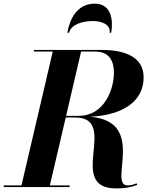

<svg xmlns="http://www.w3.org/2000/svg" viewBox="-58 -1023 844 1050"><path d="M541.5 -844H550.5C560.5 -905 555.5 -1003 460.5 -1003C355.5 -1003 320.5 -905 310.5 -844H319.5C332.5 -893 400 -908 450.5 -908C501 -908 548 -887 541.5 -844ZM-37.5 -9V0H322.5V-9H214.5L301.5 -380.5H352.5C598.5 -380.5 299.5 7.5 577.5 7.5C623.5 7.5 656.5 2 692.5 -12L689.5 -20.5C673 -14 657 -9 640 -9C530.5 -9 749.5 -360 434 -384.5C614 -393 727.5 -468.5 727.5 -600C727.5 -710 628.5 -750 497.5 -750H127.5V-741H230.5L59.5 -9ZM462.5 -741C550.5 -741 565 -674 565 -625C565 -536 513.5 -389.5 372.5 -389.5H303.5L385.5 -741Z"/></svg>

Font: Bodoni* 24pt
Style: Bold Italic
Weight: 700
Italic angle: -13°
Version: Version 2.3